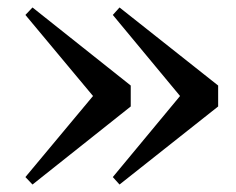

<svg xmlns="http://www.w3.org/2000/svg" viewBox="-20 -539 631 514"><path d="M300 -519 282 -499 462 -282 282 -65 300 -45 564 -254V-310ZM67 -519 48 -499 229 -282 48 -65 67 -45 330 -254V-310Z"/></svg>

Font: Noto Serif KR
Style: Bold
Weight: 700
Designer: Ryoko NISHIZUKA 西塚涼子 (kana & ideographs); Frank Grießhammer (Latin, Greek & Cyrillic); Wenlong ZHANG 张文龙 (bopomofo); San
Foundry: Adobe
Version: Version 2.001;hotconv 1.1.0;makeotfexe 2.6.0